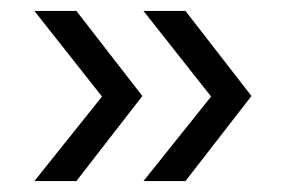

<svg xmlns="http://www.w3.org/2000/svg" viewBox="-20 -438 527 352"><path d="M241 -262 120 -106H43L167 -261L43 -418H120ZM441 -262 320 -106H243L367 -261L243 -418H320Z"/></svg>

Font: Teko Variable Light
Style: Regular
Weight: 300
Designer: Manushi Parikh, Jonny Pinhorn
Foundry: Indian Type Foundry
Version: Version 3.000